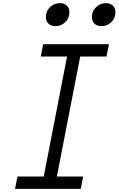

<svg xmlns="http://www.w3.org/2000/svg" viewBox="-20 -1197 752 1217"><path d="M562.5 -1087.9Q562.5 -1127 589.2 -1152Q615.9 -1177.1 651.7 -1177.1Q679 -1177.1 695.3 -1161.5Q711.6 -1145.8 711.6 -1120.4Q711.6 -1081.4 685.2 -1056.3Q658.9 -1031.2 623 -1031.2Q595.7 -1031.2 579.1 -1046.9Q562.5 -1062.5 562.5 -1087.9ZM270.8 -1087.9Q270.8 -1127 297.5 -1152Q324.2 -1177.1 360 -1177.1Q387.4 -1177.1 403.6 -1161.5Q419.9 -1145.8 419.9 -1120.4Q419.9 -1081.4 393.6 -1056.3Q367.2 -1031.2 331.4 -1031.2Q304 -1031.2 287.4 -1046.9Q270.8 -1062.5 270.8 -1087.9ZM670.6 -916.7 654.9 -838.5H488.3L340.5 -78.1H507.2L492.2 0H75.5L90.5 -78.1H257.2L404.9 -838.5H238.3L253.9 -916.7Z"/></svg>

Font: Monoid
Style: Italic
Weight: 400
Width: 4
Italic angle: -11°
Monospace: yes
Version: Version 0.61